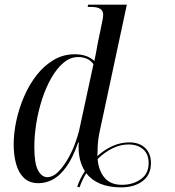

<svg xmlns="http://www.w3.org/2000/svg" viewBox="-20 -780 756 828"><path d="M503 28Q449 28 411.5 12Q374 -4 352 -33Q335 -6 323 28L313 25Q319 7 327.5 -10Q336 -27 346 -42Q319 -85 319 -145Q319 -150 319 -155Q319 -160 320 -165H317Q293 -97 265 -59Q237 -21 207 -5.5Q177 10 146 10Q107 10 83.5 -12.5Q60 -35 49.5 -73Q39 -111 39 -157Q39 -206 50.5 -259.5Q62 -313 84 -364Q106 -415 138 -456Q170 -497 211.5 -521.5Q253 -546 302 -546Q330 -546 351 -538.5Q372 -531 387 -517Q391 -535 394.5 -554.5Q398 -574 400 -586L419 -678Q422 -690 423.5 -700Q425 -710 425 -717Q425 -750 374 -750H358L360 -760H527L411 -218Q406 -196 403.5 -175.5Q401 -155 401 -136Q400 -121 400 -107Q431 -135 466 -150.5Q501 -166 537 -166Q581 -166 606 -142Q631 -118 631 -77Q631 -26 595 1Q559 28 503 28ZM184 -16Q207 -16 228.5 -36.5Q250 -57 269 -88.5Q288 -120 301 -154Q314 -188 321 -216L383 -503Q372 -519 355 -526.5Q338 -534 318 -534Q283 -534 254 -509.5Q225 -485 201.5 -444Q178 -403 161.5 -352Q145 -301 136.5 -248Q128 -195 128 -147Q128 -75 144 -45.5Q160 -16 184 -16ZM506 17Q553 17 587 -7Q621 -31 621 -76Q621 -116 597 -136.5Q573 -157 534 -157Q499 -157 464.5 -140Q430 -123 401 -94Q405 -45 430.5 -14Q456 17 506 17Z"/></svg>

Font: Noto Serif Display Condensed
Style: Italic
Weight: 400
Width: 3
Italic angle: -12°
Designer: Monotype Design Team
Foundry: Monotype Imaging Inc.
Version: Version 2.009